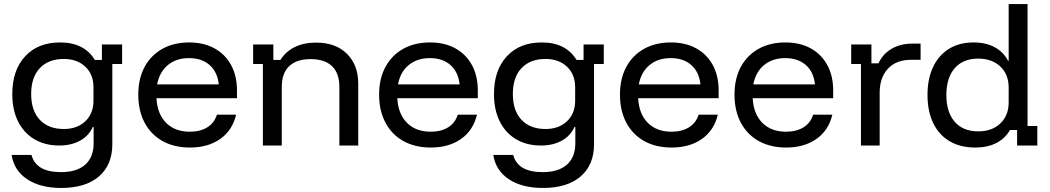

<svg xmlns="http://www.w3.org/2000/svg" viewBox="-20 -720 5193 950"><path d="M283.3 210Q179.2 210 114.2 166.7Q49.2 123.3 37.5 46.7H135.8Q158.3 131.7 281.7 131.7Q360 131.7 401.7 94.6Q443.3 57.5 443.3 -10.8V-91.7H439.2Q419.2 -47.5 375.8 -23.8Q332.5 0 273.3 0Q202.5 0 150 -31.2Q97.5 -62.5 69.2 -119.6Q40.8 -176.7 40.8 -255Q40.8 -372.5 104.2 -441.2Q167.5 -510 277.5 -510Q337.5 -510 380.8 -487.9Q424.2 -465.8 449.2 -423.3H484.2V-500H584.2V-403.3H535.8V-6.7Q535.8 95.8 469.6 152.9Q403.3 210 283.3 210ZM295.8 -81.7Q361.7 -81.7 402.1 -120Q442.5 -158.3 442.5 -221.7V-288.3Q442.5 -351.7 402.1 -390Q361.7 -428.3 295.8 -428.3Q220 -428.3 177.1 -382.9Q134.2 -337.5 134.2 -255Q134.2 -172.5 177.1 -127.1Q220 -81.7 295.8 -81.7Z M920 10Q841.7 10 784.2 -22.1Q726.7 -54.2 695.4 -113.3Q664.2 -172.5 664.2 -251.7Q664.2 -330.8 695.4 -388.8Q726.7 -446.7 783.3 -478.3Q840 -510 915.8 -510Q988.3 -510 1041.2 -480.8Q1094.2 -451.7 1123.3 -398.3Q1152.5 -345 1152.5 -271.7V-234.2H754.2Q758.3 -155.8 802.1 -112.1Q845.8 -68.3 919.2 -68.3Q970 -68.3 1005 -89.6Q1040 -110.8 1053.3 -152.5H1148.3Q1130 -75 1069.6 -32.5Q1009.2 10 920 10ZM757.5 -302.5H1062.5Q1055.8 -364.2 1017.1 -398.3Q978.3 -432.5 915 -432.5Q852.5 -432.5 810.8 -398.3Q769.2 -364.2 757.5 -302.5Z M1280.8 0V-403.3H1232.5V-500H1332.5V-423.3H1367.5Q1393.3 -465 1438.3 -487.1Q1483.3 -509.2 1544.2 -509.2Q1640.8 -509.2 1696.7 -453.8Q1752.5 -398.3 1752.5 -305.8V0H1659.2V-290Q1659.2 -357.5 1622.9 -392.5Q1586.7 -427.5 1516.7 -427.5Q1447.5 -427.5 1410.8 -392.5Q1374.2 -357.5 1374.2 -290V0Z M2111.7 10Q2033.3 10 1975.8 -22.1Q1918.3 -54.2 1887.1 -113.3Q1855.8 -172.5 1855.8 -251.7Q1855.8 -330.8 1887.1 -388.8Q1918.3 -446.7 1975 -478.3Q2031.7 -510 2107.5 -510Q2180 -510 2232.9 -480.8Q2285.8 -451.7 2315 -398.3Q2344.2 -345 2344.2 -271.7V-234.2H1945.8Q1950 -155.8 1993.8 -112.1Q2037.5 -68.3 2110.8 -68.3Q2161.7 -68.3 2196.7 -89.6Q2231.7 -110.8 2245 -152.5H2340Q2321.7 -75 2261.2 -32.5Q2200.8 10 2111.7 10ZM1949.2 -302.5H2254.2Q2247.5 -364.2 2208.8 -398.3Q2170 -432.5 2106.7 -432.5Q2044.2 -432.5 2002.5 -398.3Q1960.8 -364.2 1949.2 -302.5Z M2666.7 210Q2562.5 210 2497.5 166.7Q2432.5 123.3 2420.8 46.7H2519.2Q2541.7 131.7 2665 131.7Q2743.3 131.7 2785 94.6Q2826.7 57.5 2826.7 -10.8V-91.7H2822.5Q2802.5 -47.5 2759.2 -23.8Q2715.8 0 2656.7 0Q2585.8 0 2533.3 -31.2Q2480.8 -62.5 2452.5 -119.6Q2424.2 -176.7 2424.2 -255Q2424.2 -372.5 2487.5 -441.2Q2550.8 -510 2660.8 -510Q2720.8 -510 2764.2 -487.9Q2807.5 -465.8 2832.5 -423.3H2867.5V-500H2967.5V-403.3H2919.2V-6.7Q2919.2 95.8 2852.9 152.9Q2786.7 210 2666.7 210ZM2679.2 -81.7Q2745 -81.7 2785.4 -120Q2825.8 -158.3 2825.8 -221.7V-288.3Q2825.8 -351.7 2785.4 -390Q2745 -428.3 2679.2 -428.3Q2603.3 -428.3 2560.4 -382.9Q2517.5 -337.5 2517.5 -255Q2517.5 -172.5 2560.4 -127.1Q2603.3 -81.7 2679.2 -81.7Z M3303.3 10Q3225 10 3167.5 -22.1Q3110 -54.2 3078.8 -113.3Q3047.5 -172.5 3047.5 -251.7Q3047.5 -330.8 3078.8 -388.8Q3110 -446.7 3166.7 -478.3Q3223.3 -510 3299.2 -510Q3371.7 -510 3424.6 -480.8Q3477.5 -451.7 3506.7 -398.3Q3535.8 -345 3535.8 -271.7V-234.2H3137.5Q3141.7 -155.8 3185.4 -112.1Q3229.2 -68.3 3302.5 -68.3Q3353.3 -68.3 3388.3 -89.6Q3423.3 -110.8 3436.7 -152.5H3531.7Q3513.3 -75 3452.9 -32.5Q3392.5 10 3303.3 10ZM3140.8 -302.5H3445.8Q3439.2 -364.2 3400.4 -398.3Q3361.7 -432.5 3298.3 -432.5Q3235.8 -432.5 3194.2 -398.3Q3152.5 -364.2 3140.8 -302.5Z M3870 10Q3791.7 10 3734.2 -22.1Q3676.7 -54.2 3645.4 -113.3Q3614.2 -172.5 3614.2 -251.7Q3614.2 -330.8 3645.4 -388.8Q3676.7 -446.7 3733.3 -478.3Q3790 -510 3865.8 -510Q3938.3 -510 3991.2 -480.8Q4044.2 -451.7 4073.3 -398.3Q4102.5 -345 4102.5 -271.7V-234.2H3704.2Q3708.3 -155.8 3752.1 -112.1Q3795.8 -68.3 3869.2 -68.3Q3920 -68.3 3955 -89.6Q3990 -110.8 4003.3 -152.5H4098.3Q4080 -75 4019.6 -32.5Q3959.2 10 3870 10ZM3707.5 -302.5H4012.5Q4005.8 -364.2 3967.1 -398.3Q3928.3 -432.5 3865 -432.5Q3802.5 -432.5 3760.8 -398.3Q3719.2 -364.2 3707.5 -302.5Z M4240 0V-403.3H4191.7V-500H4291.7V-406.7H4326.7Q4347.5 -452.5 4391.2 -478.3Q4435 -504.2 4494.2 -504.2H4535V-424.2H4489.2Q4414.2 -424.2 4373.3 -380Q4332.5 -335.8 4332.5 -260.8V0Z M4805.8 10Q4730.8 10 4677.9 -21.7Q4625 -53.3 4597.1 -111.7Q4569.2 -170 4569.2 -250Q4569.2 -330 4596.7 -388.3Q4624.2 -446.7 4675.4 -478.3Q4726.7 -510 4797.5 -510Q4857.5 -510 4901.2 -486.7Q4945 -463.3 4967.5 -419.2H4970.8V-700H5064.2V-96.7H5112.5V0H5012.5V-76.7H4977.5Q4952.5 -34.2 4909.2 -12.1Q4865.8 10 4805.8 10ZM4820 -70Q4888.3 -70 4929.6 -109.2Q4970.8 -148.3 4970.8 -213.3V-286.7Q4970.8 -351.7 4929.6 -390.8Q4888.3 -430 4820 -430Q4745 -430 4703.8 -382.5Q4662.5 -335 4662.5 -250Q4662.5 -165 4703.8 -117.5Q4745 -70 4820 -70Z"/></svg>

Font: Funnel Display
Style: Regular
Weight: 400
Designer: NORD ID, Kristian Moeller
Foundry: Dicotype
Version: Version 1.000